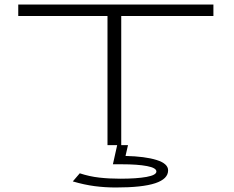

<svg xmlns="http://www.w3.org/2000/svg" viewBox="-20 -644 1040 852"><path d="M457 0V-573H61V-624H927V-573H518V0ZM494 188Q446 188 400 182Q354 176 303 161L334 125Q376 139 420 144Q464 149 513 149Q587 149 630.5 141Q674 133 674 117Q674 101 632.5 93Q591 85 521 85H481L500 0H548L537 48Q624 50 675 66Q726 82 726 112Q726 150 669 169Q612 188 494 188Z"/></svg>

Font: Inconsolata UltraExpanded Light
Style: Regular
Weight: 300
Width: 9
Monospace: yes
Designer: Raph Levien, Cyreal, Brenton Simpson
Foundry: Raph Levien, Cyreal, Google
Version: Version 3.001; ttfautohint (v1.8.2.53-6de2)